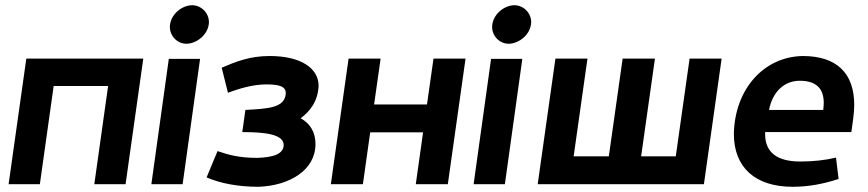

<svg xmlns="http://www.w3.org/2000/svg" viewBox="-20 -707 3332 737"><path d="M81 -482 13 0H133L186 -377H395L342 0H462L530 -482Z M782 -622C782 -657 753 -687 717 -687C676 -686 633 -650 632 -604C632 -569 660 -539 696 -539C737 -540 781 -576 782 -622ZM628 -481 561 0H681L748 -481Z M1203 -377C1203 -446 1134 -492 1015 -492C939 -492 884 -470 831 -447L855 -351C896 -366 949 -383 1002 -383C1053 -383 1077 -375 1077 -349C1074 -292 1008 -290 922 -285L910 -200C1000 -200 1069 -191 1069 -150C1068 -117 1032 -103 968 -101C896 -101 857 -113 815 -127L773 -26C824 -4 891 10 972 10C1090 6 1191 -53 1191 -154C1191 -199 1171 -233 1134 -253C1173 -282 1200 -320 1203 -377Z M1318 -482 1250 0H1373L1401 -199H1604L1576 0H1699L1767 -482H1644L1619 -306H1416L1441 -482Z M2019 -622C2019 -657 1990 -687 1954 -687C1913 -686 1870 -650 1869 -604C1869 -569 1897 -539 1933 -539C1974 -540 2018 -576 2019 -622ZM1865 -481 1798 0H1918L1985 -481Z M2317 -107H2182L2235 -482H2112L2044 0H2682L2750 -482H2627L2574 -107H2441L2494 -482H2370Z M3142 -312C3142 -304 3141 -295 3140 -285H2932C2945 -353 2989 -397 3050 -397C3110 -397 3142 -370 3142 -312ZM2797 -193C2797 -65 2878 10 3023 10C3083 10 3141 -1 3199 -20L3189 -102C3147 -92 3101 -87 3052 -87C2963 -87 2917 -122 2917 -192V-200H3248C3252 -232 3259 -270 3259 -304C3259 -425 3193 -492 3061 -492C2910 -489 2800 -363 2797 -193Z"/></svg>

Font: Cantarell
Style: BoldOblique
Weight: 700
Italic angle: -8°
Designer: Dave Crossland
Version: Version 0.024